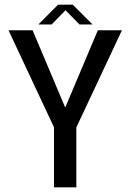

<svg xmlns="http://www.w3.org/2000/svg" viewBox="-20 -805 566 825"><path d="M212 0H308V-257.5L504 -675H400.5L260.5 -343.5H260L120 -675H16.5L212 -258ZM145 -700H202L261.5 -761L321.5 -700H377.5L292.5 -785H229.5Z"/></svg>

Font: Anybody SemiCondensed
Style: Regular
Weight: 400
Width: 4
Version: Version 1.113;gftools[0.9.25]